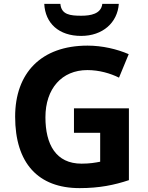

<svg xmlns="http://www.w3.org/2000/svg" viewBox="-20 -959 764 989"><path d="M592 -939H507C501 -887 446 -878 399 -878C342 -878 296 -883 291 -939H208C213 -839 283 -774 398 -774C509 -774 585 -842 592 -939ZM361 -401V-275H496V-126C470 -121 443 -116 400 -116C268 -116 214 -215 214 -355C214 -502 298 -598 430 -598C491 -598 549 -581 593 -559L643 -680C583 -706 507 -724 431 -724C191 -724 58 -582 58 -358C58 -118 177 10 390 10C492 10 569 -6 644 -31V-401Z"/></svg>

Font: Noto Sans Arabic UI
Style: Bold
Weight: 700
Designer: Monotype Design Team, Nadine Chahine and Nizar Qandah
Foundry: Monotype Imaging Inc.
Version: Version 2.010